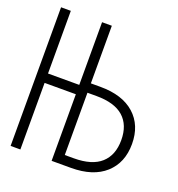

<svg xmlns="http://www.w3.org/2000/svg" viewBox="-129 -817 858 924"><g transform="rotate(20 300.0 -355.0)"><path d="M27 0V-710H77V-389H237V-710H287V-415H336Q449 -415 511 -359.5Q573 -304 573 -208Q573 -112 511 -56Q449 0 336 0H237V-341H77V0ZM287 -48H333Q426 -48 472 -89.5Q518 -131 518 -208Q518 -285 472 -326Q426 -367 333 -367H287Z"/></g></svg>

Font: Geist Mono UltraLight
Style: Regular
Weight: 200
Monospace: yes
Designer: Basement.studio, Andrés Briganti, Mateo Zaragoza
Foundry: Basement.studio, Vercel, Andrés Briganti, Guido Ferreyra, Mateo Zaragoza
Version: Version 1.400; ttfautohint (v1.8.4.7-5d5b)